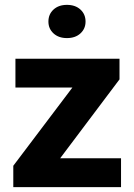

<svg xmlns="http://www.w3.org/2000/svg" viewBox="-20 -770 552 790"><path d="M478 -118.7V0H34.7V-87.9L277.8 -409.7H43.5V-528.3H471.7V-443.4L227.5 -118.7ZM179.2 -681.2Q179.2 -711.4 200.2 -730.7Q221.2 -750 255.4 -750Q290 -750 311 -730.7Q332 -711.4 332 -681.2Q332 -651.9 311 -632.6Q290 -613.3 255.4 -613.3Q221.2 -613.3 200.2 -632.6Q179.2 -651.9 179.2 -681.2Z"/></svg>

Font: Vazirmatn RD FD ExtraBold
Style: Regular
Weight: 800
Designer: Saber Rastikerdar
Foundry: Saber Rastikerdar
Version: Version 33.003